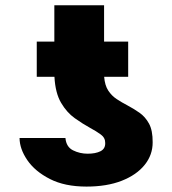

<svg xmlns="http://www.w3.org/2000/svg" viewBox="-20 -683 639 713"><path d="M370.7 -152Q371.1 -171.2 354.4 -183.4Q337.7 -195.7 313.9 -208.5Q287.3 -223 257.8 -244Q228.3 -264.9 206.9 -301.1Q185.4 -337.4 182.2 -397.7H116.5V-528.4H181.8V-663.4H366.5V-528.4H456V-397.7H366.8Q369.3 -366.1 381.9 -346.8Q394.5 -327.4 413.4 -315Q432.2 -302.6 452.8 -291.9Q476.2 -279.5 497.9 -264.4Q519.5 -249.3 533.4 -223.9Q547.2 -198.5 546.9 -154.8Q547.2 -108 517.2 -70.7Q487.2 -33.4 432 -11.7Q376.8 9.9 301.1 9.9Q220.5 9.9 165.3 -18.3Q110.1 -46.5 81.5 -88.2Q52.9 -130 52.6 -170.5H223Q225.9 -137.4 251.1 -124.8Q276.3 -112.2 305.4 -112.2Q334.9 -112.2 353.2 -121.4Q371.4 -130.7 370.7 -152Z"/></svg>

Font: Inter UI Black
Style: Regular
Weight: 900
Designer: Rasmus Andersson
Foundry: rsms
Version: 3.2;8d6f07862